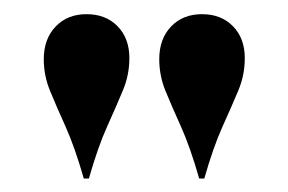

<svg xmlns="http://www.w3.org/2000/svg" viewBox="-20 -613 413 275"><path d="M100 -357.3Q87.1 -402.4 73.8 -431.9Q60.5 -461.3 51.6 -483.1Q42.7 -504.8 42.7 -528.2Q42.7 -557.3 59.7 -575Q76.6 -592.7 104 -592.7Q131.5 -592.7 148.4 -575.4Q165.3 -558.1 165.3 -529.8Q165.3 -505.6 156 -483.5Q146.8 -461.3 133.5 -431.9Q120.2 -402.4 107.3 -357.3ZM265.3 -357.3Q252.4 -402.4 239.1 -431.9Q225.8 -461.3 216.9 -483.1Q208.1 -504.8 208.1 -528.2Q208.1 -557.3 225 -575Q241.9 -592.7 269.4 -592.7Q296.8 -592.7 313.7 -575.4Q330.6 -558.1 330.6 -529.8Q330.6 -505.6 321.4 -483.5Q312.1 -461.3 298.8 -431.9Q285.5 -402.4 272.6 -357.3Z"/></svg>

Font: Playfair 144pt
Style: Bold
Weight: 700
Version: Version 2.001;gftools[0.9.30]